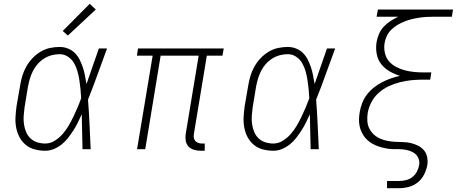

<svg xmlns="http://www.w3.org/2000/svg" viewBox="-20 -785 2440 1010"><path d="M218 8Q190 8 163 1Q136 -6 115.5 -23Q95 -40 82.5 -63.5Q70 -87 65 -114Q60 -141 61.5 -169Q63 -197 67 -226L86 -336Q90 -361 97.5 -386Q105 -411 118.5 -435Q132 -459 151 -479Q170 -499 193.5 -513Q217 -527 242.5 -532.5Q268 -538 294 -538Q317 -538 338 -529.5Q359 -521 374 -506Q389 -491 399 -471Q409 -451 416 -430Q423 -409 427 -387Q431 -365 435 -343Q451 -390 467.5 -436.5Q484 -483 500 -530H543Q518 -463 494 -395.5Q470 -328 443 -261Q448 -196 451 -130.5Q454 -65 457 0H414Q413 -46 412 -92Q411 -138 410 -184Q400 -162 389.5 -140.5Q379 -119 366 -99Q353 -79 338 -59.5Q323 -40 304 -25Q285 -10 263 -1Q241 8 218 8ZM218 -30Q244 -30 267.5 -44.5Q291 -59 309 -79.5Q327 -100 340.5 -123Q354 -146 365.5 -170Q377 -194 387.5 -218.5Q398 -243 407 -268Q406 -292 403.5 -316Q401 -340 397.5 -363.5Q394 -387 387.5 -410Q381 -433 369.5 -453Q358 -473 338 -486.5Q318 -500 294 -500Q273 -500 252 -494.5Q231 -489 212 -477Q193 -465 178 -448Q163 -431 153 -411Q143 -391 137 -370.5Q131 -350 127 -329L109 -219Q106 -197 104.5 -175Q103 -153 106 -132Q109 -111 117 -91.5Q125 -72 140 -57.5Q155 -43 175.5 -36.5Q196 -30 218 -30ZM337 -598 310 -622 452 -765 484 -735Z M1036 8Q1018 8 1000.5 3Q983 -2 971.5 -14.5Q960 -27 957 -45Q954 -63 957 -81L1025 -492H825L744 0H701L783 -492H700L706 -530H1157L1150 -492H1068L1000 -81Q998 -71 999.5 -61Q1001 -51 1007 -44Q1013 -37 1022.5 -33.5Q1032 -30 1042 -30H1057V8Z M1418 8Q1390 8 1363 1Q1336 -6 1315.5 -23Q1295 -40 1282.5 -63.5Q1270 -87 1265 -114Q1260 -141 1261.5 -169Q1263 -197 1267 -226L1286 -336Q1290 -361 1297.5 -386Q1305 -411 1318.5 -435Q1332 -459 1351 -479Q1370 -499 1393.5 -513Q1417 -527 1442.5 -532.5Q1468 -538 1494 -538Q1517 -538 1538 -529.5Q1559 -521 1574 -506Q1589 -491 1599 -471Q1609 -451 1616 -430Q1623 -409 1627 -387Q1631 -365 1635 -343Q1651 -390 1667.5 -436.5Q1684 -483 1700 -530H1743Q1718 -463 1694 -395.5Q1670 -328 1643 -261Q1648 -196 1651 -130.5Q1654 -65 1657 0H1614Q1613 -46 1612 -92Q1611 -138 1610 -184Q1600 -162 1589.5 -140.5Q1579 -119 1566 -99Q1553 -79 1538 -59.5Q1523 -40 1504 -25Q1485 -10 1463 -1Q1441 8 1418 8ZM1418 -30Q1444 -30 1467.5 -44.5Q1491 -59 1509 -79.5Q1527 -100 1540.5 -123Q1554 -146 1565.5 -170Q1577 -194 1587.5 -218.5Q1598 -243 1607 -268Q1606 -292 1603.5 -316Q1601 -340 1597.5 -363.5Q1594 -387 1587.5 -410Q1581 -433 1569.5 -453Q1558 -473 1538 -486.5Q1518 -500 1494 -500Q1473 -500 1452 -494.5Q1431 -489 1412 -477Q1393 -465 1378 -448Q1363 -431 1353 -411Q1343 -391 1337 -370.5Q1331 -350 1327 -329L1309 -219Q1306 -197 1304.5 -175Q1303 -153 1306 -132Q1309 -111 1317 -91.5Q1325 -72 1340 -57.5Q1355 -43 1375.5 -36.5Q1396 -30 1418 -30Z M2016 205V167H2080Q2098 167 2116 162.5Q2134 158 2149 146.5Q2164 135 2173 118Q2182 101 2185 83Q2188 65 2181.5 48.5Q2175 32 2161.5 22Q2148 12 2131 7Q2114 2 2095.5 0.5Q2077 -1 2058.5 -0.5Q2040 0 2022.5 -2.5Q2005 -5 1988 -9.5Q1971 -14 1955 -21Q1939 -28 1925 -38Q1911 -48 1900.5 -61Q1890 -74 1882.5 -89.5Q1875 -105 1871.5 -122.5Q1868 -140 1868.5 -158Q1869 -176 1872 -194Q1876 -218 1885 -242Q1894 -266 1909.5 -286.5Q1925 -307 1945.5 -323.5Q1966 -340 1989 -352Q2012 -364 2036 -372.5Q2060 -381 2084 -386Q2055 -395 2029 -410Q2003 -425 1985 -448Q1967 -471 1961.5 -502Q1956 -533 1961 -564Q1965 -586 1974 -607Q1983 -628 1999 -645Q2015 -662 2034.5 -674.5Q2054 -687 2075 -697H1961L1968 -735H2363L2357 -697H2263Q2244 -697 2224.5 -696Q2205 -695 2185.5 -692Q2166 -689 2147 -684.5Q2128 -680 2109 -672.5Q2090 -665 2072 -654.5Q2054 -644 2039 -629.5Q2024 -615 2015 -596Q2006 -577 2003 -558Q1999 -533 2004.5 -507.5Q2010 -482 2025 -464Q2040 -446 2062 -434Q2084 -422 2108 -415.5Q2132 -409 2158 -406.5Q2184 -404 2209 -404H2249L2243 -366H2203Q2173 -366 2143.5 -363Q2114 -360 2084 -352.5Q2054 -345 2025 -331.5Q1996 -318 1972 -296.5Q1948 -275 1933.5 -247Q1919 -219 1914 -189Q1911 -168 1912.5 -147Q1914 -126 1923 -108.5Q1932 -91 1946.5 -77.5Q1961 -64 1979.5 -56Q1998 -48 2018 -44Q2038 -40 2059 -39Q2080 -38 2101.5 -37.5Q2123 -37 2143 -32Q2163 -27 2180.5 -18Q2198 -9 2210.5 6Q2223 21 2227 41.5Q2231 62 2228 83Q2223 109 2211 133Q2199 157 2178 174Q2157 191 2131 198Q2105 205 2080 205Z"/></svg>

Font: Iosevka Slab XLtEx
Style: Italic
Weight: 200
Width: 7
Italic angle: -9°
Monospace: yes
Designer: Belleve Invis
Foundry: Belleve Invis
Version: Version 11.1.0; ttfautohint (v1.8.3)